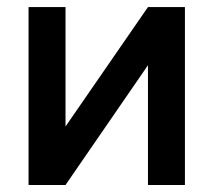

<svg xmlns="http://www.w3.org/2000/svg" viewBox="-20 -528 609 548"><path d="M402.3 -507.8H507.8V0H402.3V-341.8L167 0H61.5V-507.8H167V-167Z"/></svg>

Font: Giphurs Medium
Style: Regular
Weight: 500
Version: Version 0.920; ttfautohint (v1.8.4.7-5d5b)